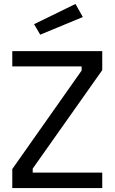

<svg xmlns="http://www.w3.org/2000/svg" viewBox="-20 -948 578 969"><path d="M42 1V-95L392 -592V-613H42V-690H496V-594L145 -97V-77H496V1ZM183 -773 152 -826 361 -928 398 -862Z"/></svg>

Font: Cairo Medium
Style: Regular
Weight: 500
Designer: Mohamed Gaber, Accademia di Belle Arti di Urbino
Foundry: Kief Type Foundry, Accademia di Belle Arti di Urbino
Version: Version 3.117